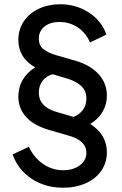

<svg xmlns="http://www.w3.org/2000/svg" viewBox="-20 -777 571 900"><path d="M39 -53 115 -89Q139 -38 182 -8.5Q225 21 276 21Q323 21 354 -2Q385 -25 385 -61Q385 -119 299 -142L213 -167Q139 -188 102.5 -228.5Q66 -269 66 -324Q66 -368 87 -403.5Q108 -439 145 -461Q66 -506 66 -590Q66 -639 91.5 -677Q117 -715 162 -736Q207 -757 262 -757Q336 -757 395.5 -719Q455 -681 479 -615L402 -578Q383 -623 344.5 -648.5Q306 -674 259 -674Q215 -674 188.5 -652.5Q162 -631 162 -596Q162 -563 184.5 -546Q207 -529 241 -519L335 -492Q405 -471 443 -428.5Q481 -386 481 -329Q481 -287 460.5 -252.5Q440 -218 403 -196Q481 -146 481 -63Q481 -15 455 23Q429 61 382 82Q335 103 276 103Q192 103 128.5 61Q65 19 39 -53ZM246 -252 325 -229Q353 -240 369 -262.5Q385 -285 385 -315Q385 -353 359 -375.5Q333 -398 294 -409L227 -429Q197 -421 179.5 -398Q162 -375 162 -343Q162 -276 246 -252Z"/></svg>

Font: BLUETTI 2.0 Normal
Style: Normal
Weight: 400
Designer: Stijn de Vries
Foundry: tokotype
Version: Version 2.005;October 31, 2023;FontCreator 14.0.0.2814 64-bi